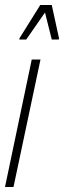

<svg xmlns="http://www.w3.org/2000/svg" viewBox="-20 -748 256 768"><path d="M0 0 107 -510H142L34 0ZM57 -590 58 -595 141 -728H187L216 -595L215 -590H187L160 -698L85 -590Z"/></svg>

Font: Saira Ultra Condensed Thin
Style: Italic
Weight: 100
Width: 1
Italic angle: -12°
Designer: Hector Gatti with collaboration of the Omnibus-Type team
Foundry: Omnibus-Type
Version: Version 1.001; ttfautohint (v1.8)